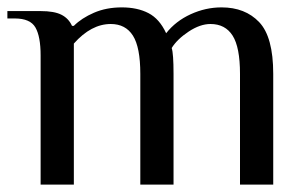

<svg xmlns="http://www.w3.org/2000/svg" viewBox="-23 -500 828 520"><path d="M17 -450H-3V-470H87Q124 -470 143.5 -460Q163 -450 172 -430H177Q198 -451 231.5 -465.5Q265 -480 307 -480Q349 -480 379 -464.5Q409 -449 427 -410Q453 -443 493.5 -461.5Q534 -480 577 -480Q641 -480 679 -440Q717 -400 717 -300V0H627V-300Q627 -372 607 -403.5Q587 -435 547 -435Q519 -435 488 -414.5Q457 -394 442 -370Q447 -355 447 -300V0H357V-300Q357 -372 337 -403.5Q317 -435 277 -435Q224 -435 177 -382V0H87V-350Q87 -401 73 -425.5Q59 -450 17 -450Z"/></svg>

Font: ZCOOL XiaoWei
Style: Regular
Weight: 400
Version: Version 1.000